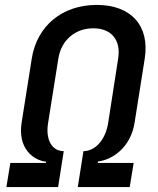

<svg xmlns="http://www.w3.org/2000/svg" viewBox="-20 -760 640 780"><path d="M6 0H216L239 -146C191 -146 165 -192 175 -258L217 -522C229 -597 285 -645 359 -645C433 -645 472 -597 460 -522L419 -258C408 -192 367 -146 319 -146L296 0H507L523 -98H377L378 -104C432 -110 511 -157 527 -263L568 -522C589 -655 513 -740 373 -740C233 -740 130 -655 109 -522L68 -263C51 -157 115 -109 167 -103V-98H22Z"/></svg>

Font: JetBrains Mono SemiBold
Style: Italic
Weight: 472
Italic angle: -9°
Monospace: yes
Designer: Philipp Nurullin, Konstantin Bulenkov
Foundry: JetBrains
Version: Version 2.305